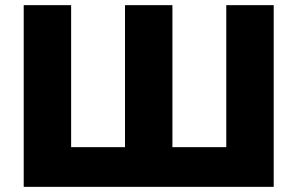

<svg xmlns="http://www.w3.org/2000/svg" viewBox="-20 -725 1154 745"><path d="M72 0V-705H256V-154H465V-705H649V-154H858V-705H1042V0Z"/></svg>

Font: Nunito Sans 10pt Black
Style: Regular
Weight: 900
Designer: Vernon Adams
Foundry: Vernon Adams
Version: Version 3.101;gftools[0.9.27]